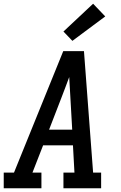

<svg xmlns="http://www.w3.org/2000/svg" viewBox="-29 -1009 649 1029"><path d="M-9 0V-84H46L310 -735H421L470 -84H513V0H311V-84H370L362 -230H202L145 -84H193V0ZM234 -314H358L348 -490Q346 -516 345 -542.5Q344 -569 342 -596Q332 -569 322 -542.5Q312 -516 302 -490ZM359 -790 311 -840 470 -989 535 -921Z"/></svg>

Font: Iosevka Etoile Medium Oblique
Style: Regular
Weight: 500
Italic angle: -9°
Designer: Belleve Invis
Foundry: Belleve Invis
Version: Version 15.5.2; ttfautohint (v1.8.4)